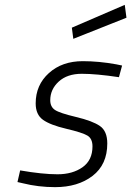

<svg xmlns="http://www.w3.org/2000/svg" viewBox="-20 -761 541 791"><path d="M470 -443 483 -491 459 -496C411 -504.7 365 -509 321 -509C264.3 -509 217.8 -492.7 181.5 -460C145.2 -427.3 127 -385.7 127 -335C127 -304.3 137 -281.8 157 -267.5C177 -253.2 209 -240.8 253 -230.5C297 -220.2 326 -210.8 340 -202.5C354 -194.2 361 -179.3 361 -158C361 -120 347.3 -91.3 320 -72C292.7 -52.7 258.3 -43 217 -43C175.7 -43 124.3 -48.3 63 -59L52 -11L74 -6C116.7 4.7 161 10 207 10C269.7 10 321.2 -5.5 361.5 -36.5C401.8 -67.5 422 -112 422 -170C422 -204 411.8 -228 391.5 -242C371.2 -256 338.5 -268.3 293.5 -279C248.5 -289.7 219.5 -299.3 206.5 -308C193.5 -316.7 187 -330 187 -348C187 -378 198.7 -403.7 222 -425C245.3 -446.3 277 -457 317 -457C357 -457 408 -452.3 470 -443ZM282 -601 501 -688 494 -741 276 -647Z"/></svg>

Font: Titillium Web
Style: Light Italic
Weight: 300
Italic angle: -13°
Version: Version 1.001;PS 57.000;hotconv 1.0.70;makeotf.lib2.5.55311